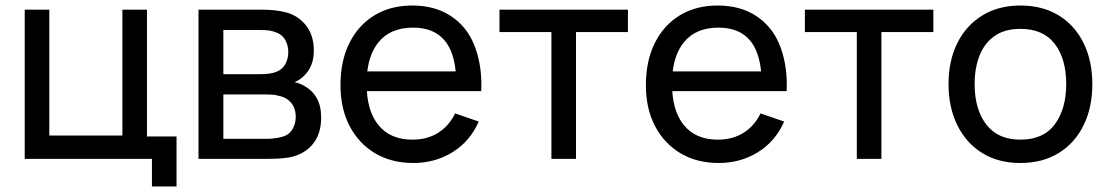

<svg xmlns="http://www.w3.org/2000/svg" viewBox="-20 -575 4014 695"><path d="M530 100V0H69.5V-540H158.5V-84.5H423V-540H512V-81H619V100Z M698.5 0V-540H928.5Q949 -540 972.8 -537.8Q996.5 -535.5 1016 -530Q1059.5 -518.5 1087.8 -482.8Q1116 -447 1116 -392.5Q1116 -362 1106.8 -339.5Q1097.5 -317 1080.5 -300.5Q1073 -293 1064 -287Q1055 -281 1046 -277.5Q1063.5 -274.5 1081.5 -264Q1110 -248.5 1126.2 -220.5Q1142.5 -192.5 1142.5 -149Q1142.5 -94 1116 -58.2Q1089.5 -22.5 1043 -9Q1023.5 -3.5 1000 -1.8Q976.5 0 954.5 0ZM788.5 -306.5H922.5Q936.5 -306.5 952 -308.2Q967.5 -310 979 -314.5Q1002 -323 1012.8 -342.8Q1023.5 -362.5 1023.5 -386Q1023.5 -412 1011.8 -431.8Q1000 -451.5 976 -459Q960 -465 940.2 -465.8Q920.5 -466.5 915 -466.5H788.5ZM788.5 -72.5H949.5Q960 -72.5 974.8 -74.5Q989.5 -76.5 1001 -79.5Q1027 -87 1038.8 -107.5Q1050.5 -128 1050.5 -152Q1050.5 -184 1032.8 -204Q1015 -224 986 -229Q975.5 -232 963.2 -232.5Q951 -233 941.5 -233H788.5Z M1476.5 15Q1397 15 1337.8 -20.2Q1278.5 -55.5 1245.5 -118.8Q1212.5 -182 1212.5 -266.5Q1212.5 -355 1245 -419.8Q1277.5 -484.5 1335.8 -519.8Q1394 -555 1472.5 -555Q1554 -555 1611.2 -517.5Q1668.5 -480 1695.5 -414.8Q1722.5 -349.5 1722.5 -268Q1722.5 -256.5 1722 -245H1308Q1313 -167.5 1350 -122Q1393 -69.5 1472.5 -69.5Q1526 -69.5 1565.5 -94Q1605 -118.5 1627.5 -164.5L1713 -135Q1681.5 -63.5 1618.2 -24.2Q1555 15 1476.5 15ZM1629.5 -316.5Q1622.5 -387 1591.5 -426Q1552.5 -475 1475.5 -475Q1393 -475 1350 -422Q1317.5 -382 1309.5 -316.5Z M1976 0V-459H1788V-540H2253V-459H2065V0Z M2582 15Q2502.5 15 2443.2 -20.2Q2384 -55.5 2351 -118.8Q2318 -182 2318 -266.5Q2318 -355 2350.5 -419.8Q2383 -484.5 2441.2 -519.8Q2499.5 -555 2578 -555Q2659.5 -555 2716.8 -517.5Q2774 -480 2801 -414.8Q2828 -349.5 2828 -268Q2828 -256.5 2827.5 -245H2413.5Q2418.5 -167.5 2455.5 -122Q2498.5 -69.5 2578 -69.5Q2631.5 -69.5 2671 -94Q2710.5 -118.5 2733 -164.5L2818.5 -135Q2787 -63.5 2723.8 -24.2Q2660.5 15 2582 15ZM2735 -316.5Q2728 -387 2697 -426Q2658 -475 2581 -475Q2498.5 -475 2455.5 -422Q2423 -382 2415 -316.5Z M3081.5 0V-459H2893.5V-540H3358.5V-459H3170.5V0Z M3673.5 15Q3593 15 3534.8 -21.5Q3476.5 -58 3445 -122.5Q3413.5 -187 3413.5 -270.5Q3413.5 -355.5 3445.5 -419.5Q3477.5 -483.5 3536 -519.2Q3594.5 -555 3673.5 -555Q3754.5 -555 3813 -518.8Q3871.5 -482.5 3902.8 -418.2Q3934 -354 3934 -270.5Q3934 -186 3902.5 -121.8Q3871 -57.5 3812.5 -21.2Q3754 15 3673.5 15ZM3673.5 -69.5Q3757.5 -69.5 3798.5 -125.5Q3839.5 -181.5 3839.5 -270.5Q3839.5 -362 3798 -416.2Q3756.5 -470.5 3673.5 -470.5Q3617 -470.5 3580.5 -445Q3544 -419.5 3526 -374.5Q3508 -329.5 3508 -270.5Q3508 -179.5 3550 -124.5Q3592 -69.5 3673.5 -69.5Z"/></svg>

Font: Cns Manrope Med
Style: Regular
Weight: 500
Designer: Mikhail Sharanda
Foundry: Mikhail Sharanda
Version: Version 4.504